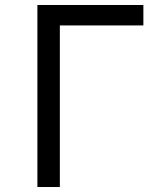

<svg xmlns="http://www.w3.org/2000/svg" viewBox="-20 -750 640 770"><path d="M130 0V-730H555V-648H220V0Z"/></svg>

Font: JetBrainsMonoNL NF
Style: Regular
Weight: 400
Designer: Philipp Nurullin, Konstantin Bulenkov
Foundry: JetBrains
Version: Version 2.304; ttfautohint (v1.8.4.7-5d5b);Nerd Fonts 3.2.1